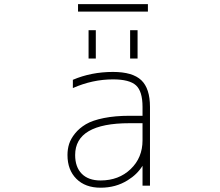

<svg xmlns="http://www.w3.org/2000/svg" viewBox="-20 -875 1040 907"><path d="M653.3 -293H591.8Q335 -293 335 -142.6Q335 -85.9 366.2 -54.2Q397.5 -22.5 455.1 -22.5Q541 -22.5 597.2 -76.2Q653.3 -129.9 653.3 -211.9ZM348.6 -820.3V-855.5H678.7V-820.3ZM398.4 -598.6V-732.4H432.6V-598.6ZM594.7 -598.6V-732.4H629.9V-598.6ZM653.3 -91.8Q627.9 -50.8 583 -23.4Q527.3 11.7 455.1 11.7Q382.8 11.7 340.8 -30.3Q298.8 -72.3 298.8 -142.6Q298.8 -170.9 306.6 -195.3Q314.5 -219.7 334.5 -244.6Q354.5 -269.5 385.7 -288.1Q417 -306.6 470.7 -317.4Q524.4 -328.1 591.8 -328.1H653.3V-370.1Q653.3 -443.4 622.6 -471.7Q591.8 -500 513.7 -500Q417 -500 324.2 -459V-498Q411.1 -535.2 513.7 -535.2Q606.4 -535.2 647.5 -496.1Q688.5 -457 688.5 -370.1V2H653.3Z"/></svg>

Font: GenEi Gothic M ExtraLight
Style: Regular
Weight: 200
Designer: o_tamon (Modified); [Source Han Sans]
Ryoko NISHIZUKA  (kana & ideographs); Paul D. Hunt (Latin, Greek & Cyrillic); Wenl
Version: Version 1.1a;Original Version 1.004